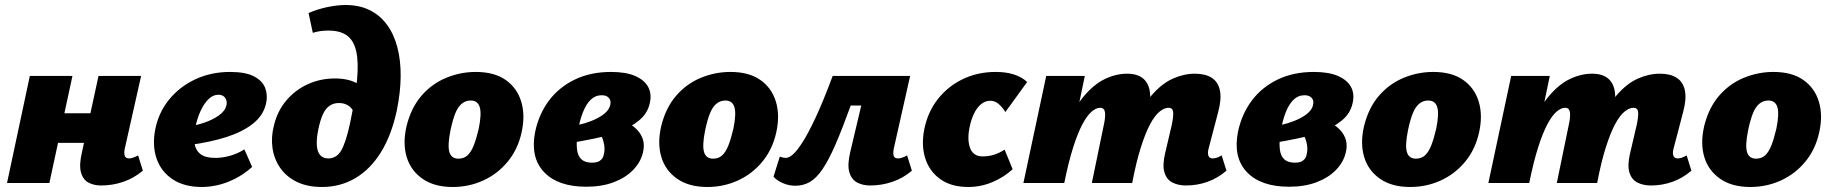

<svg xmlns="http://www.w3.org/2000/svg" viewBox="-20 -730 7307 766"><path d="M383 10Q355 10 333 -1.5Q311 -13 303 -42.5Q295 -72 307 -123L373 -427H543L478 -138Q474 -120 477.5 -109Q481 -98 495 -98Q501 -98 509.5 -100.5Q518 -103 531 -110L550 -49Q514 -19 471.5 -4.5Q429 10 383 10ZM8 0 99 -427H269L177 0ZM127 -160 152 -278H416L390 -160Z M786 16Q715 16 669 -14.5Q623 -45 605 -96.5Q587 -148 599 -212Q612 -280 654 -332Q696 -384 759 -413.5Q822 -443 898 -443Q960 -443 994 -425Q1028 -407 1038.5 -377.5Q1049 -348 1041 -315Q1030 -269 989 -236.5Q948 -204 884 -183.5Q820 -163 739 -152L722 -223Q756 -228 791.5 -239.5Q827 -251 852.5 -269Q878 -287 883 -309Q886 -320 883 -330Q880 -340 872 -346Q864 -352 851 -352Q830 -352 812 -334.5Q794 -317 780.5 -288Q767 -259 759 -221Q752 -186 756 -158.5Q760 -131 779.5 -115.5Q799 -100 839 -100Q866 -100 896 -108Q926 -116 955 -134L986 -64Q951 -33 915 -15.5Q879 2 846.5 9Q814 16 786 16Z M1265 16Q1205 16 1163 -5Q1121 -26 1097 -61.5Q1073 -97 1067 -140.5Q1061 -184 1073 -230Q1087 -288 1123 -330Q1159 -372 1209 -394.5Q1259 -417 1316 -417Q1368 -417 1402.5 -398.5Q1437 -380 1442 -347L1391 -284Q1382 -302 1367 -310.5Q1352 -319 1332 -319Q1310 -319 1294 -307.5Q1278 -296 1268 -273.5Q1258 -251 1251 -219Q1242 -177 1244 -150Q1246 -123 1258 -110.5Q1270 -98 1290 -98Q1323 -98 1341.5 -130Q1360 -162 1376 -236Q1398 -340 1404.5 -411.5Q1411 -483 1401 -526Q1391 -569 1364 -588.5Q1337 -608 1291 -608Q1273 -608 1258.5 -606Q1244 -604 1228 -599L1211 -678Q1245 -693 1285 -701.5Q1325 -710 1359 -710Q1413 -710 1454 -690Q1495 -670 1523 -632.5Q1551 -595 1565 -542.5Q1579 -490 1578.5 -426Q1578 -362 1563 -289Q1542 -191 1500 -123Q1458 -55 1398 -19.5Q1338 16 1265 16Z M1786 16Q1713 16 1666 -16.5Q1619 -49 1602.5 -103.5Q1586 -158 1602 -227Q1620 -300 1661.5 -348Q1703 -396 1760 -419.5Q1817 -443 1878 -443Q1952 -443 1997.5 -411Q2043 -379 2059.5 -324.5Q2076 -270 2061 -202Q2046 -134 2005.5 -85Q1965 -36 1908 -10Q1851 16 1786 16ZM1809 -97Q1831 -97 1845.5 -110.5Q1860 -124 1870.5 -151Q1881 -178 1890 -217Q1902 -276 1894 -302.5Q1886 -329 1858 -329Q1838 -329 1822.5 -316.5Q1807 -304 1796.5 -278Q1786 -252 1777 -209Q1765 -149 1773 -123Q1781 -97 1809 -97Z M2319 15Q2206 15 2150.5 -43.5Q2095 -102 2115 -204Q2130 -275 2170 -328.5Q2210 -382 2273 -412.5Q2336 -443 2418 -443Q2478 -443 2515 -426.5Q2552 -410 2566.5 -382Q2581 -354 2572 -317Q2563 -277 2529.5 -249.5Q2496 -222 2449.5 -205Q2403 -188 2352.5 -177.5Q2302 -167 2258 -160L2253 -225Q2318 -235 2362.5 -258Q2407 -281 2414 -309Q2417 -319 2415 -328Q2413 -337 2404.5 -343.5Q2396 -350 2380 -350Q2355 -350 2336.5 -332Q2318 -314 2305 -280.5Q2292 -247 2284 -199Q2279 -161 2282 -134.5Q2285 -108 2299.5 -94.5Q2314 -81 2342 -81Q2355 -81 2364 -84Q2373 -87 2380 -94.5Q2387 -102 2389 -114Q2394 -133 2390 -154.5Q2386 -176 2376.5 -192.5Q2367 -209 2357 -212L2433 -259Q2460 -253 2483 -241Q2506 -229 2522.5 -211.5Q2539 -194 2545.5 -171.5Q2552 -149 2545 -121Q2536 -83 2506 -52Q2476 -21 2428.5 -3Q2381 15 2319 15Z M2802 16Q2729 16 2682 -16.5Q2635 -49 2618.5 -103.5Q2602 -158 2618 -227Q2636 -300 2677.5 -348Q2719 -396 2776 -419.5Q2833 -443 2894 -443Q2968 -443 3013.5 -411Q3059 -379 3075.5 -324.5Q3092 -270 3077 -202Q3062 -134 3021.5 -85Q2981 -36 2924 -10Q2867 16 2802 16ZM2825 -97Q2847 -97 2861.5 -110.5Q2876 -124 2886.5 -151Q2897 -178 2906 -217Q2918 -276 2910 -302.5Q2902 -329 2874 -329Q2854 -329 2838.5 -316.5Q2823 -304 2812.5 -278Q2802 -252 2793 -209Q2781 -149 2789 -123Q2797 -97 2825 -97Z M3153 11Q3127 11 3103 0.5Q3079 -10 3066 -25L3091 -105Q3100 -102 3105.5 -101Q3111 -100 3115 -100Q3127 -100 3143 -113.5Q3159 -127 3181.5 -162Q3204 -197 3234 -261Q3264 -325 3302 -427H3506L3488 -309H3374Q3340 -215 3313 -153Q3286 -91 3261.5 -55Q3237 -19 3211 -4Q3185 11 3153 11ZM3451 10Q3422 10 3399.5 -2Q3377 -14 3368.5 -43Q3360 -72 3372 -123L3444 -427H3611L3546 -138Q3542 -118 3545.5 -108Q3549 -98 3563 -98Q3569 -98 3577.5 -100.5Q3586 -103 3599 -110L3618 -49Q3583 -19 3540 -4.5Q3497 10 3451 10Z M3843 16Q3776 16 3732.5 -14.5Q3689 -45 3672 -96.5Q3655 -148 3667 -212Q3681 -283 3721.5 -334.5Q3762 -386 3821.5 -414.5Q3881 -443 3952 -443Q3994 -443 4025 -433Q4056 -423 4078 -403L3991 -283Q3981 -300 3965.5 -314Q3950 -328 3931 -328Q3910 -328 3893.5 -314Q3877 -300 3865.5 -276Q3854 -252 3848 -221Q3838 -172 3850.5 -139Q3863 -106 3900 -106Q3926 -106 3948 -113.5Q3970 -121 3988 -133L4020 -55Q3987 -24 3940.5 -4Q3894 16 3843 16Z M4712 10Q4681 10 4658 -1.5Q4635 -13 4626 -41Q4617 -69 4628 -117L4654 -228Q4662 -264 4660.5 -282Q4659 -300 4642 -300Q4625 -300 4606 -284.5Q4587 -269 4568.5 -234.5Q4550 -200 4531.5 -142Q4513 -84 4497 0H4438Q4463 -130 4497.5 -215Q4532 -300 4573 -348Q4614 -396 4658.5 -416Q4703 -436 4747 -436Q4789 -436 4814.5 -419.5Q4840 -403 4847 -369Q4854 -335 4840 -283L4802 -138Q4797 -120 4801 -109Q4805 -98 4818 -98Q4825 -98 4833.5 -100.5Q4842 -103 4854 -110L4873 -49Q4838 -19 4797 -4.5Q4756 10 4712 10ZM4063 0 4154 -427H4308L4219 0ZM4170 0Q4194 -126 4227.5 -210Q4261 -294 4302 -343.5Q4343 -393 4387.5 -414.5Q4432 -436 4477 -436Q4536 -436 4557.5 -396Q4579 -356 4560 -283L4491 0H4336L4383 -228Q4391 -263 4388.5 -281.5Q4386 -300 4369 -300Q4353 -300 4335 -284.5Q4317 -269 4298.5 -234.5Q4280 -200 4261.5 -142Q4243 -84 4226 0Z M5123 15Q5010 15 4954.5 -43.5Q4899 -102 4919 -204Q4934 -275 4974 -328.5Q5014 -382 5077 -412.5Q5140 -443 5222 -443Q5282 -443 5319 -426.5Q5356 -410 5370.5 -382Q5385 -354 5376 -317Q5367 -277 5333.5 -249.5Q5300 -222 5253.5 -205Q5207 -188 5156.5 -177.5Q5106 -167 5062 -160L5057 -225Q5122 -235 5166.5 -258Q5211 -281 5218 -309Q5221 -319 5219 -328Q5217 -337 5208.5 -343.5Q5200 -350 5184 -350Q5159 -350 5140.5 -332Q5122 -314 5109 -280.5Q5096 -247 5088 -199Q5083 -161 5086 -134.5Q5089 -108 5103.5 -94.5Q5118 -81 5146 -81Q5159 -81 5168 -84Q5177 -87 5184 -94.5Q5191 -102 5193 -114Q5198 -133 5194 -154.5Q5190 -176 5180.5 -192.5Q5171 -209 5161 -212L5237 -259Q5264 -253 5287 -241Q5310 -229 5326.5 -211.5Q5343 -194 5349.5 -171.5Q5356 -149 5349 -121Q5340 -83 5310 -52Q5280 -21 5232.5 -3Q5185 15 5123 15Z M5606 16Q5533 16 5486 -16.5Q5439 -49 5422.5 -103.5Q5406 -158 5422 -227Q5440 -300 5481.5 -348Q5523 -396 5580 -419.5Q5637 -443 5698 -443Q5772 -443 5817.5 -411Q5863 -379 5879.5 -324.5Q5896 -270 5881 -202Q5866 -134 5825.5 -85Q5785 -36 5728 -10Q5671 16 5606 16ZM5629 -97Q5651 -97 5665.5 -110.5Q5680 -124 5690.5 -151Q5701 -178 5710 -217Q5722 -276 5714 -302.5Q5706 -329 5678 -329Q5658 -329 5642.5 -316.5Q5627 -304 5616.5 -278Q5606 -252 5597 -209Q5585 -149 5593 -123Q5601 -97 5629 -97Z M6567 10Q6536 10 6513 -1.5Q6490 -13 6481 -41Q6472 -69 6483 -117L6509 -228Q6517 -264 6515.5 -282Q6514 -300 6497 -300Q6480 -300 6461 -284.5Q6442 -269 6423.5 -234.5Q6405 -200 6386.5 -142Q6368 -84 6352 0H6293Q6318 -130 6352.5 -215Q6387 -300 6428 -348Q6469 -396 6513.5 -416Q6558 -436 6602 -436Q6644 -436 6669.5 -419.5Q6695 -403 6702 -369Q6709 -335 6695 -283L6657 -138Q6652 -120 6656 -109Q6660 -98 6673 -98Q6680 -98 6688.5 -100.5Q6697 -103 6709 -110L6728 -49Q6693 -19 6652 -4.5Q6611 10 6567 10ZM5918 0 6009 -427H6163L6074 0ZM6025 0Q6049 -126 6082.5 -210Q6116 -294 6157 -343.5Q6198 -393 6242.5 -414.5Q6287 -436 6332 -436Q6391 -436 6412.5 -396Q6434 -356 6415 -283L6346 0H6191L6238 -228Q6246 -263 6243.5 -281.5Q6241 -300 6224 -300Q6208 -300 6190 -284.5Q6172 -269 6153.5 -234.5Q6135 -200 6116.5 -142Q6098 -84 6081 0Z M6963 16Q6890 16 6843 -16.5Q6796 -49 6779.5 -103.5Q6763 -158 6779 -227Q6797 -300 6838.5 -348Q6880 -396 6937 -419.5Q6994 -443 7055 -443Q7129 -443 7174.5 -411Q7220 -379 7236.5 -324.5Q7253 -270 7238 -202Q7223 -134 7182.5 -85Q7142 -36 7085 -10Q7028 16 6963 16ZM6986 -97Q7008 -97 7022.5 -110.5Q7037 -124 7047.5 -151Q7058 -178 7067 -217Q7079 -276 7071 -302.5Q7063 -329 7035 -329Q7015 -329 6999.5 -316.5Q6984 -304 6973.5 -278Q6963 -252 6954 -209Q6942 -149 6950 -123Q6958 -97 6986 -97Z"/></svg>

Font: Ysabeau Infant Black
Style: Italic
Weight: 900
Italic angle: -12°
Designer: Christian Thalmann (Catharsis Fonts)
Version: Version 2.001;gftools[0.9.30]; featfreeze: ss01,ss02,lnum